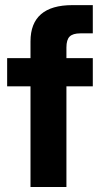

<svg xmlns="http://www.w3.org/2000/svg" viewBox="-20 -748 411 768"><path d="M351.2 -515.6V-402.7H8.6V-515.6ZM102 0V-582.6Q102 -654.7 144 -691.1Q186.1 -727.5 269.4 -727.5Q295.2 -727.5 318.6 -727.5Q342.1 -727.5 351.2 -727.5V-614.6Q345 -614.6 329.1 -614.6Q313.2 -614.6 302 -614.6Q271.4 -614.6 258.5 -601.7Q245.7 -588.9 245.7 -558.3V0Z"/></svg>

Font: Inter Khmer Looped
Style: Regular
Weight: 400
Designer: Rasmus Andersson, Sovichet Tep
Foundry: Anagata Design
Version: Version 1.000